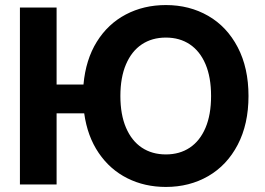

<svg xmlns="http://www.w3.org/2000/svg" viewBox="-20 -737 1060 767"><path d="M206.1 -399.4H313.5Q322.3 -498.5 366.7 -570.1Q411.1 -641.6 482.7 -679.2Q554.2 -716.8 642.6 -716.8Q736.8 -716.8 811.8 -673.6Q886.7 -630.4 929.7 -548.1Q972.7 -465.8 972.7 -353.5Q972.7 -241.2 929.7 -158.9Q886.7 -76.7 811.8 -33.4Q736.8 9.8 642.6 9.8Q558.1 9.8 488.8 -24.9Q419.4 -59.6 374.3 -126Q329.1 -192.4 316.4 -284.2H206.1V0H59.6V-707H206.1ZM642.6 -586.9Q587.4 -586.9 546.6 -559.8Q505.9 -532.7 483.4 -480.2Q460.9 -427.7 460.9 -353.5Q460.9 -279.3 483.4 -226.8Q505.9 -174.3 546.6 -147.2Q587.4 -120.1 642.6 -120.1Q697.8 -120.1 738.3 -147.2Q778.8 -174.3 801 -226.6Q823.2 -278.8 823.2 -353.5Q823.2 -428.2 801 -480.5Q778.8 -532.7 738.3 -559.8Q697.8 -586.9 642.6 -586.9Z"/></svg>

Font: Pretendard Std
Style: Bold
Weight: 700
Designer: Base glyphs from Inter by Rasmus Andersson; Hangeul glyphs from Noto Sans CJK(Source Han Sans) by Jang Soo-young and Kan
Foundry: Kil Hyung-jin
Version: Version 1.309